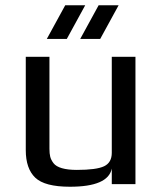

<svg xmlns="http://www.w3.org/2000/svg" viewBox="-20 -700 613 730"><path d="M495 0H405V-59Q391 10 246 10Q150 10 114 -24.5Q78 -59 78 -129V-484H168V-134Q168 -116 171 -104Q174 -92 183.5 -79.5Q193 -67 215.5 -60.5Q238 -54 272 -54Q347 -54 376 -68Q405 -82 405 -119V-484H495ZM234 -552H158L228 -680H304ZM361 -552H285L355 -680H431Z"/></svg>

Font: Play
Style: Regular
Weight: 400
Designer: Jonas Hecksher
Foundry: Jonas Hecksher, Playtypeª, e-types AS
Version: Version 1.002